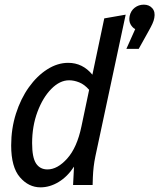

<svg xmlns="http://www.w3.org/2000/svg" viewBox="-20 -795 684 825"><path d="M28 -170Q28 -242 48.5 -306.5Q69 -371 104 -420Q139 -469 183 -497Q227 -525 273 -525Q335 -525 377 -474L428 -716L520 -732L390 -124Q385 -100 382.5 -78.5Q380 -57 379 -33L378 0H294L298 -79Q270 -36 232 -13Q194 10 154 10Q103 10 65.5 -33.5Q28 -77 28 -170ZM118 -180Q118 -118 135 -92.5Q152 -67 184 -67Q227 -67 269 -114Q311 -161 330 -252L363 -409Q343 -432 320.5 -441Q298 -450 277 -450Q237 -450 200.5 -413Q164 -376 141 -314.5Q118 -253 118 -180ZM643 -718Q641 -706 634.5 -692Q628 -678 615 -655L576 -585H523L561 -670Q549 -676 541 -690.5Q533 -705 537 -726Q542 -749 559 -762Q576 -775 598 -775Q621 -775 634.5 -759.5Q648 -744 643 -718Z"/></svg>

Font: Radio Canada Condensed
Style: Italic
Weight: 400
Width: 3
Italic angle: -12°
Designer: Charles Daoud, Etienne Aubert Bonn, Alexandre Saumier Demers, Jacques Le Bailly
Foundry: Radio-Canada
Version: Version 2.104; ttfautohint (v1.8.4.7-5d5b);gftools[0.9.28.de